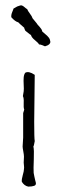

<svg xmlns="http://www.w3.org/2000/svg" viewBox="-20 -697 226 713"><path d="M22 -633Q21 -642 25.5 -652.5Q30 -663 30 -665Q32 -666 44 -673Q57 -678 60 -677Q65 -676 71 -670.5Q77 -665 81 -663Q83 -657 91 -646.5Q99 -636 101 -629Q104 -625 110.5 -617.5Q117 -610 120 -605Q122 -603 126.5 -598Q131 -593 133.5 -589Q136 -585 137 -580Q140 -577 148.5 -570Q157 -563 161.5 -557Q166 -551 167 -542Q167 -531 150 -526Q148 -525 147 -525Q145 -526 137.5 -529Q130 -532 125 -532Q122 -538 109.5 -548Q97 -558 95 -567Q91 -569 84.5 -574.5Q78 -580 74 -583Q74 -584 72 -587.5Q70 -591 70 -594Q49 -612 48 -614Q36 -617 22 -633ZM109 -419 107 -244Q107 -183 109 -173Q108 -170 107 -163Q106 -156 104 -153Q107 -141 105.5 -105Q104 -69 105 -55Q106 -49 107.5 -42Q109 -35 110.5 -28.5Q112 -22 113 -19Q115 -10 107 -7Q99 -4 85 -4Q70 -7 61 -22Q60 -31 64.5 -46.5Q69 -62 69 -69Q70 -74 69 -82Q68 -90 68 -93Q68 -96 68.5 -104Q69 -112 69 -115Q69 -122 66.5 -135Q64 -148 64 -153Q64 -162 66 -186V-277Q68 -285 70 -290Q67 -297 68 -315Q69 -333 65 -340L68 -358Q69 -366 68 -382Q67 -398 68 -409.5Q69 -421 74 -427Q87 -434 109 -419Z"/></svg>

Font: FuturaRenner Light
Style: Regular
Weight: 300
Designer: BSozoo
Foundry: BSozoo
Version: Version 1.001;PS 001.001;hotconv 1.0.70;makeotf.lib2.5.58329